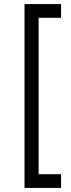

<svg xmlns="http://www.w3.org/2000/svg" viewBox="-20 -720 349 940"><path d="M100 -700H279V-633H169V133H279V200H100Z"/></svg>

Font: Fivo Sans
Style: Regular
Weight: 400
Designer: Alexander Slobzheninov
Foundry: Alexander Slobzheninov
Version: 1.0